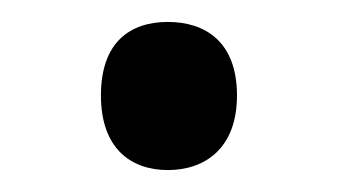

<svg xmlns="http://www.w3.org/2000/svg" viewBox="-20 -440 308 175"><path d="M72 -353C72 -305 99 -285 133 -285C167 -285 196 -305 196 -353C196 -402 167 -420 133 -420C99 -420 72 -402 72 -353Z"/></svg>

Font: Noto Sans EgyptHiero
Style: Regular
Weight: 400
Designer: Monotype Design Team
Foundry: Monotype Imaging Inc.
Version: Version 2.002